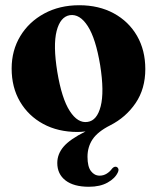

<svg xmlns="http://www.w3.org/2000/svg" viewBox="-20 -493 600 734"><path d="M283 -473Q358 -473 415 -442Q472 -411 503.8 -356Q535.5 -301 535.5 -229Q535.5 -153.5 498.5 -99Q461.5 -44.5 401.5 -14Q354 10 334.2 39.2Q314.5 68.5 314.5 106.5Q314.5 144 327.8 161.2Q341 178.5 361 178.5Q375.5 178.5 388 170.8Q400.5 163 408.5 151.5Q417 142 425.5 145Q430 146.5 432.2 151.8Q434.5 157 430.5 166Q420 189 391.2 205Q362.5 221 320 221Q262 221 230.5 196.8Q199 172.5 199 130Q199 96 223 67.8Q247 39.5 307 9.5Q298 10.5 290.5 11Q283 11.5 276.5 11.5Q202 11.5 145.2 -19.2Q88.5 -50 56.5 -104.5Q24.5 -159 24.5 -231Q24.5 -300 57.5 -354.8Q90.5 -409.5 149 -441.2Q207.5 -473 283 -473ZM315 -27Q351 -32 365 -87Q379 -142 363 -243.5Q346 -346 315.5 -393.2Q285 -440.5 247 -435Q210.5 -429 196.5 -374.5Q182.5 -320 199 -218.5Q216 -116 246.8 -68.5Q277.5 -21 315 -27Z"/></svg>

Font: Fraunces 72pt S000
Style: Bold
Weight: 700
Version: Version 1.000; ttfautohint (v1.8.3)